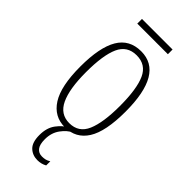

<svg xmlns="http://www.w3.org/2000/svg" viewBox="-282 -709 985 985"><g transform="rotate(45 210.5 -217.0)"><path d="M211 10Q133 10 90 -57.5Q47 -125 47 -267Q47 -406 87.5 -474.5Q128 -543 213 -543Q375 -543 375 -267Q375 -123 333 -56.5Q291 10 211 10ZM212 -21Q280 -21 307 -84Q334 -147 334 -267Q334 -390 306.5 -451Q279 -512 211 -512Q143 -512 115.5 -451Q88 -390 88 -267Q88 -146 117.5 -83.5Q147 -21 212 -21ZM98 -629V-663H320V-629ZM231 229Q195 229 171 206Q147 183 147 130Q147 77 172.5 43.5Q198 10 222 0H259Q231 12 206.5 45.5Q182 79 182 126Q182 164 196 181.5Q210 199 234 199Q247 199 258 196.5Q269 194 282 186V216Q259 229 231 229Z"/></g></svg>

Font: Noto Serif ExtraCondensed ExtraLight
Style: Regular
Weight: 200
Width: 2
Designer: Monotype Design Team
Foundry: Monotype Imaging Inc.
Version: Version 2.015